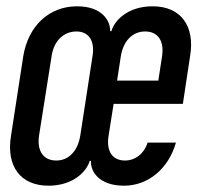

<svg xmlns="http://www.w3.org/2000/svg" viewBox="-20 -580 640 610"><path d="M134 10C213 10 256 -36 265 -69H269C267 -36 294 10 374 10C450 10 515 -43 539 -127H449C438 -92 410 -70 377 -70C337 -70 317 -100 325 -149L341 -250H561L584 -402C600 -498 554 -560 465 -560C385 -560 343 -514 334 -481H330C331 -514 304 -560 225 -560C136 -560 70 -498 54 -402L15 -149C-1 -52 45 10 134 10ZM159 -70C118 -70 97 -100 104 -149L144 -402C151 -450 182 -480 223 -480C262 -480 282 -450 274 -402L235 -149C227 -100 198 -70 159 -70ZM352 -324 364 -402C372 -450 401 -480 441 -480C482 -480 502 -450 495 -402L483 -324Z"/></svg>

Font: JetBrains Mono Medium
Style: Italic
Weight: 436
Italic angle: -9°
Monospace: yes
Designer: Philipp Nurullin, Konstantin Bulenkov
Foundry: JetBrains
Version: Version 2.305